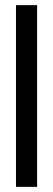

<svg xmlns="http://www.w3.org/2000/svg" viewBox="-20 -725 206 745"><path d="M42 0V-705H124V0Z"/></svg>

Font: Stick No Bills ExtraLight
Style: Regular
Weight: 400
Version: Version 2.000